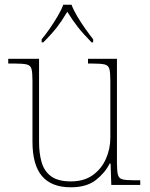

<svg xmlns="http://www.w3.org/2000/svg" viewBox="-20 -786 637 816"><path d="M281 10Q199 10 158.5 -37.5Q118 -85 118 -184V-442Q118 -477 114 -492.5Q110 -508 94 -512Q78 -516 41 -516H15V-536H146V-181Q146 -134 157 -96Q168 -58 197.5 -36.5Q227 -15 281 -15Q337 -15 374 -41.5Q411 -68 430 -110.5Q449 -153 449 -202V-442Q449 -477 445 -492.5Q441 -508 425 -512Q409 -516 372 -516H354V-536H477V-94Q477 -60 481 -44Q485 -28 499.5 -24Q514 -20 544 -20H576V0H453L450 -91H446Q427 -52 387.5 -21Q348 10 281 10ZM157 -619Q173 -638 191 -664Q209 -690 225 -717Q241 -744 249 -766H284Q292 -744 308 -717Q324 -690 342.5 -664Q361 -638 376 -619V-606H369Q332 -644 310.5 -671.5Q289 -699 266 -736Q244 -699 223 -671.5Q202 -644 164 -606H157Z"/></svg>

Font: Noto Serif Myanmar Thin
Style: Regular
Weight: 100
Designer: Ben Mitchell and the Monotype Design Team
Foundry: Monotype Imaging Inc.
Version: Version 2.106; ttfautohint (v1.8.4.7-5d5b)